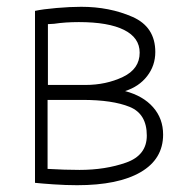

<svg xmlns="http://www.w3.org/2000/svg" viewBox="-20 -509 523 565"><path d="M219 -489Q302 -489 369.5 -459.5Q437 -430 437 -356Q437 -316 413 -285Q389 -254 348 -241Q401 -227 430.5 -193.5Q460 -160 460 -113Q460 -41 394 -2.5Q328 36 207 36Q174 36 137.5 33.5Q101 31 83 29V-477Q106 -482 146.5 -485.5Q187 -489 219 -489ZM391 -354Q391 -398 345 -421Q299 -444 212 -444Q172 -444 139 -439L121 -438V-259H231Q292 -259 341.5 -282.5Q391 -306 391 -354ZM214 -9Q290 -9 351 -30.5Q412 -52 412 -110Q412 -174 361.5 -194.5Q311 -215 223 -215H120V-12Q171 -9 214 -9Z"/></svg>

Font: Gmarket Sans TTF Light
Style: Regular
Weight: 300
Designer: Creative Director : Sungho Lee; Art Director : Kiwoong Choi; Project Manager : Sori Yang, Jongwook Yoon; Font Designer :
Foundry: Sandoll Inc.
Version: Version 1.000;hotconv 1.0.109;makeotfexe 2.5.65596